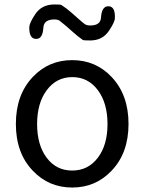

<svg xmlns="http://www.w3.org/2000/svg" viewBox="-20 -826 646 859"><path d="M127 -62Q51 -141 51 -271.5Q51 -402 127 -482Q198 -557 303 -557Q408 -557 479 -482Q555 -402 555 -271.5Q555 -141 479 -62Q408 13 303 13Q198 13 127 -62ZM189 -120Q232 -63 303 -63Q374 -63 417.5 -120Q461 -177 461 -271Q461 -365 417.5 -423Q374 -481 303.5 -481Q233 -481 189.5 -423Q146 -365 146 -271Q146 -177 189 -120ZM384 -645Q355 -645 351 -647Q328 -663 307 -682L274 -711Q255 -727 247 -733Q239 -739 223 -739Q176 -739 174 -702Q171 -650 140 -652Q110 -653 111 -705Q112 -724 138 -763Q167 -806 223 -806Q251 -806 254 -804Q278 -789 299 -770L333 -740Q351 -724 359.5 -718Q368 -712 384 -712Q430 -712 432 -748Q435 -799 466 -798Q496 -797 494 -745Q494 -728 468 -689Q439 -645 384 -645Z"/></svg>

Font: Resource Han Rounded KR
Style: Regular
Weight: 400
Designer: Cyano Hao (round all glyphs); Ryoko NISHIZUKA 西塚涼子 (kana, bopomofo & ideographs); Paul D. Hunt (Latin, Greek & Cyrillic)
Foundry: Cyano Hao
Version: 0.990